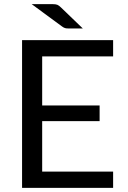

<svg xmlns="http://www.w3.org/2000/svg" viewBox="-20 -911 621 931"><path d="M528.5 -716.5V-637.5H184.5V-399.5H463V-323.5H184.5V-79H528.5V0H87V-716.5ZM234 -891Q250 -891 258 -887.8Q266 -884.5 276 -874.5L381.5 -773H312Q301.5 -773 295.5 -774.8Q289.5 -776.5 281 -782.5L133.5 -891Z"/></svg>

Font: LatoHex
Style: Regular
Weight: 400
Designer: Lukasz Dziedzic
Foundry: tyPoland Lukasz Dziedzic
Version: Version 1.104; Western+Polish opensource